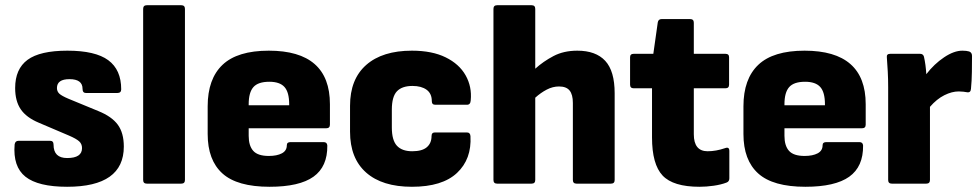

<svg xmlns="http://www.w3.org/2000/svg" viewBox="-20 -703 3748 735"><path d="M237 12Q126 12 77.5 -26.5Q29 -65 36 -150Q38 -164 51 -164H172Q185 -164 185 -149Q185 -98 237 -98Q294 -98 294 -136Q294 -152 283 -162Q272 -172 244 -184L129 -233Q81 -253 59.5 -284.5Q38 -316 38 -366Q38 -439 85.5 -474Q133 -509 238 -509Q345 -509 394.5 -472.5Q444 -436 444 -361Q444 -347 429 -347H309Q296 -347 296 -363Q296 -400 246 -400Q198 -400 198 -366Q198 -353 207 -344.5Q216 -336 242 -325L356 -278Q408 -257 431 -225.5Q454 -194 454 -142Q454 12 237 12Z M542 0Q528 0 528 -14V-669Q528 -683 542 -683H674Q688 -683 688 -669V-14Q688 0 674 0Z M1012 12Q888 12 831.5 -39Q775 -90 775 -190V-296Q775 -401 832 -455Q889 -509 1009 -509Q1243 -509 1243 -304V-226Q1243 -212 1229 -212H932V-183Q932 -145 949.5 -125.5Q967 -106 1009 -106Q1040 -106 1059 -116Q1078 -126 1078 -147Q1078 -159 1092 -159H1219Q1232 -159 1233 -146Q1234 -65 1180 -26.5Q1126 12 1012 12ZM932 -300H1087V-304Q1087 -350 1069 -370Q1051 -390 1011 -390Q968 -390 950 -369.5Q932 -349 932 -304Z M1557 12Q1443 12 1381.5 -42.5Q1320 -97 1320 -199V-298Q1320 -400 1382 -454.5Q1444 -509 1557 -509Q1634 -509 1686 -483.5Q1738 -458 1762.5 -414.5Q1787 -371 1782 -319Q1781 -302 1768 -302H1646Q1633 -302 1633 -316Q1633 -345 1613 -359.5Q1593 -374 1559 -374Q1519 -374 1499.5 -353.5Q1480 -333 1480 -283V-215Q1480 -166 1499.5 -145Q1519 -124 1558 -124Q1596 -124 1614 -139.5Q1632 -155 1632 -182Q1632 -196 1645 -196H1767Q1780 -196 1781 -182Q1786 -94 1729.5 -41Q1673 12 1557 12Z M1883 0Q1869 0 1869 -14V-669Q1869 -683 1883 -683H2015Q2029 -683 2029 -669V-440Q2060 -468 2099 -488.5Q2138 -509 2190 -509Q2261 -509 2297 -470Q2333 -431 2333 -346V-14Q2333 0 2319 0H2187Q2173 0 2173 -14V-309Q2173 -341 2160.5 -356.5Q2148 -372 2120 -372Q2096 -372 2073 -360Q2050 -348 2029 -329V-14Q2029 0 2015 0Z M2658 12Q2557 12 2516.5 -31Q2476 -74 2476 -177V-365H2406Q2392 -365 2392 -379V-484Q2392 -497 2406 -497H2481L2498 -617Q2500 -630 2513 -630H2622Q2636 -630 2636 -616V-497H2757Q2771 -497 2771 -484V-379Q2771 -365 2757 -365H2636V-189Q2636 -124 2689 -124Q2721 -124 2756 -136Q2772 -142 2772 -125V-20Q2772 -8 2761 -4Q2740 4 2712 8Q2684 12 2658 12Z M3063 12Q2939 12 2882.5 -39Q2826 -90 2826 -190V-296Q2826 -401 2883 -455Q2940 -509 3060 -509Q3294 -509 3294 -304V-226Q3294 -212 3280 -212H2983V-183Q2983 -145 3000.5 -125.5Q3018 -106 3060 -106Q3091 -106 3110 -116Q3129 -126 3129 -147Q3129 -159 3143 -159H3270Q3283 -159 3284 -146Q3285 -65 3231 -26.5Q3177 12 3063 12ZM2983 -300H3138V-304Q3138 -350 3120 -370Q3102 -390 3062 -390Q3019 -390 3001 -369.5Q2983 -349 2983 -304Z M3394 0Q3380 0 3380 -14V-369Q3380 -401 3378.5 -428.5Q3377 -456 3375 -483Q3373 -497 3388 -497H3502Q3514 -497 3517 -486Q3524 -455 3526 -419Q3556 -458 3594 -483.5Q3632 -509 3664 -509Q3680 -509 3690 -506Q3701 -502 3701 -489Q3701 -462 3700.5 -427.5Q3700 -393 3697 -363Q3696 -347 3681 -350Q3676 -351 3667.5 -352Q3659 -353 3650 -353Q3624 -353 3595 -338.5Q3566 -324 3540 -294V-14Q3540 0 3526 0Z"/></svg>

Font: Sofia Sans Black
Style: Regular
Weight: 900
Designer: Botio Nikoltchev, Ani Petrova
Foundry: lettersoup
Version: Version 4.100; ttfautohint (v1.8.3)